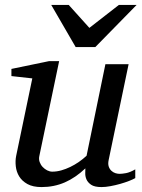

<svg xmlns="http://www.w3.org/2000/svg" viewBox="-20 -740 569 772"><path d="M523.9 -23.9Q514.6 -18.6 498.3 -12.2Q481.9 -5.9 462.9 -0.5Q443.8 4.9 424.1 8.5Q404.3 12.2 388.2 12.2Q359.9 12.2 346.2 2.7Q332.5 -6.8 327.4 -19.3Q322.3 -31.7 322.8 -44.4Q323.2 -57.1 323.2 -63Q283.7 -25.4 240.5 -6.6Q197.3 12.2 147 12.2Q112.3 12.2 90.3 0Q68.4 -12.2 57.1 -30.8Q45.9 -49.3 43.5 -71.3Q41 -93.3 44.9 -112.8L109.9 -424.8L25.9 -434.1V-462.9L176.8 -494.1H217.8L138.2 -112.8Q135.3 -100.1 139.4 -88.6Q143.6 -77.1 151.6 -68.6Q159.7 -60.1 169.9 -54.9Q180.2 -49.8 189.9 -49.8Q208 -49.8 226.3 -54.9Q244.6 -60.1 262.7 -68.8Q280.8 -77.6 297.4 -89.1Q314 -100.6 328.1 -113.8L403.8 -481.9H497.1L417 -97.2Q413.6 -81.5 417 -71Q420.4 -60.5 427.5 -53.7Q434.6 -46.9 443.6 -43.9Q452.6 -41 460.9 -41Q470.7 -41 486.8 -43.9Q502.9 -46.9 523.9 -59.1ZM363.3 -550.8H284.2L186 -720.2H256.3L339.4 -627.9L458 -720.2H529.3Z"/></svg>

Font: Charis SIL Eur
Style: Italic
Weight: 400
Italic angle: -11°
Foundry: SIL International
Version: Version 5.000